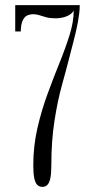

<svg xmlns="http://www.w3.org/2000/svg" viewBox="-20 -720 364 750"><path d="M145.5 10Q133.5 10 125.5 2Q117.5 -6 113.8 -24.5Q110 -43 110 -74Q110 -149 126 -218.8Q142 -288.5 165.5 -352.5Q189 -416.5 212.5 -474.5Q236 -532.5 252 -584Q268 -635.5 268 -680Q265.5 -672.5 255.8 -665Q246 -657.5 230.5 -653Q215 -648.5 196 -648.5Q175.5 -648.5 160.8 -652.5Q146 -656.5 134 -660.5Q122 -664.5 109.5 -664.5Q98 -664.5 87.2 -660Q76.5 -655.5 69.2 -641.2Q62 -627 61 -597H39.5V-700H291.5Q291.5 -684.5 289.5 -667.8Q287.5 -651 284.2 -633.2Q281 -615.5 276.5 -596.2Q272 -577 266.5 -555.8Q261 -534.5 255 -511.5Q248 -482.5 239.5 -451.8Q231 -421 222.5 -389.5Q205 -327 192.8 -248Q180.5 -169 180.5 -74Q180.5 -43 176.8 -24.5Q173 -6 165.2 2Q157.5 10 145.5 10Z"/></svg>

Font: Imbue 48pt Light
Style: Regular
Weight: 300
Designer: Tyler Finck
Foundry: Etcetera Type Company
Version: Version 1.102